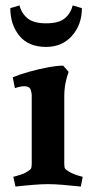

<svg xmlns="http://www.w3.org/2000/svg" viewBox="-20 -679 338 708"><path d="M217 -321V-76Q217 -63 219.5 -58Q222 -53 233 -47Q242 -41 254 -36.5Q266 -32 275.5 -29.5Q285 -27 285 -27L278 9Q242 5 211 2.5Q180 0 157 0Q135 0 103.5 2.5Q72 5 37 9L29 -27Q29 -27 38.5 -29.5Q48 -32 61 -36.5Q74 -41 82 -47Q92 -53 94.5 -58Q97 -63 97 -76V-326Q97 -338 92.5 -349.5Q88 -361 70 -361Q58 -361 46.5 -357.5Q35 -354 35 -354L27 -394Q51 -404 86 -414Q121 -424 156 -430.5Q191 -437 213 -437L233 -414Q226 -395 221.5 -372.5Q217 -350 217 -321ZM282 -649 248 -659Q241 -630 219 -611.5Q197 -593 150 -593Q104 -593 81.5 -611.5Q59 -630 52 -659L18 -649Q18 -588 51.5 -547Q85 -506 150 -506Q209 -506 245.5 -547Q282 -588 282 -649Z"/></svg>

Font: Buenard
Style: Regular
Weight: 400
Version: Version 2.000